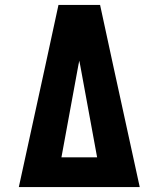

<svg xmlns="http://www.w3.org/2000/svg" viewBox="-20 -755 640 775"><path d="M56 0 163 -490 216 -735H384L437 -490L544 0ZM228 -120H372L304 -490Q303 -495 302 -500Q301 -505 300 -510Q299 -505 298 -500Q297 -495 296 -490Z"/></svg>

Font: Iosevka Slab Heavy Extended
Style: Regular
Weight: 900
Width: 7
Monospace: yes
Designer: Belleve Invis
Foundry: Belleve Invis
Version: Version 11.1.0; ttfautohint (v1.8.3)